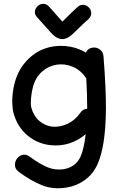

<svg xmlns="http://www.w3.org/2000/svg" viewBox="-20 -772 646 1026"><path d="M337 230Q391 221 434 189.5Q477 158 500 108Q544 13 546 -185Q547 -296 533 -472Q531 -493 515.5 -506Q500 -519 479 -518Q451 -516 439 -491Q388 -521 329 -526Q270 -531 218 -512Q165 -493 122 -447Q79 -401 60 -335Q50 -300 46.5 -258Q43 -216 51 -172Q72 -94 126.5 -48.5Q181 -3 252 4Q355 14 438 -55Q429 23 410 66Q384 121 321 132Q276 139 234.5 122Q193 105 140 66Q120 51 101 55.5Q82 60 70.5 76Q59 92 60 112Q61 132 80 146Q144 194 204.5 218Q265 242 337 230ZM261 -95Q222 -99 191 -125Q160 -151 147 -198Q143 -216 146 -249Q149 -282 156 -307Q170 -359 205 -389.5Q240 -420 283.5 -426.5Q327 -433 369.5 -415Q412 -397 441 -353Q446 -264 446 -191Q422 -189 409 -169Q381 -129 341 -110.5Q301 -92 261 -95ZM317 -563Q337 -565 356 -580Q365 -586 381 -602Q426 -647 453 -670Q468 -685 467.5 -702Q467 -719 456 -731Q445 -743 428.5 -746Q412 -749 396 -736Q367 -710 320 -663L314 -657L312 -658L242 -737Q228 -752 211 -751.5Q194 -751 181.5 -739.5Q169 -728 166.5 -711.5Q164 -695 179 -679L249 -601Q263 -585 274 -577Q295 -562 317 -563Z"/></svg>

Font: Balsamiq Sans
Style: Regular
Weight: 400
Designer: Michael Angeles
Foundry: Balsamiq SRL
Version: Version 1.020; ttfautohint (v1.8.4.7-5d5b);gftools[0.9.26]